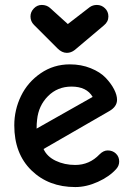

<svg xmlns="http://www.w3.org/2000/svg" viewBox="-20 -755 531 781"><path d="M252 -540Q231.9 -540 213.9 -558.1L118.2 -653.8Q104 -668 104 -688Q104 -706.5 117.7 -720.7Q131.3 -734.9 149.9 -734.9Q169.4 -734.9 183.1 -723.1L255.9 -657.2L345.2 -726.1Q357.9 -734.9 374 -734.9Q393.1 -734.9 407 -721.4Q420.9 -708 420.9 -688Q420.9 -666.5 402.8 -651.9L284.2 -551.8Q269 -540 252 -540ZM286.1 5.9Q177.7 5.9 107.9 -62Q38.1 -129.9 38.1 -245.1Q38.1 -308.1 65.4 -364.5Q92.8 -420.9 145.5 -457Q198.2 -493.2 264.2 -493.2Q310.5 -493.2 349.1 -477.5Q387.7 -461.9 409.9 -438.5Q432.1 -415 444.1 -391.6Q456.1 -368.2 456.1 -349.1Q456.1 -321.3 424.8 -303.2L157.2 -148.9Q170.9 -118.2 206.5 -101.1Q242.2 -84 286.1 -84Q343.8 -84 384.8 -127Q400.9 -143.1 418 -143.1Q438 -143.1 451.4 -130.4Q464.8 -117.7 464.8 -98.1Q464.8 -81.1 453.1 -67.9Q425.3 -36.6 378.4 -15.4Q331.5 5.9 286.1 5.9ZM128.9 -231.9 356.9 -360.8Q332.5 -402.8 271 -402.8Q213.9 -402.8 175.3 -364Q136.7 -325.2 130.9 -268.1Q128.9 -252.9 128.9 -231.9Z"/></svg>

Font: Comic Neue
Style: Bold
Weight: 700
Designer: Craig Rozynski
Foundry: Craig Rozynski
Version: Version 2.003;hotconv 1.0.109;makeotfexe 2.5.65596